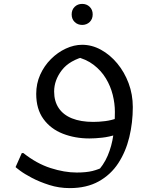

<svg xmlns="http://www.w3.org/2000/svg" viewBox="-20 -706 762 986"><path d="M338 260Q283 260 233 244Q183 228 144 207.5Q105 187 82.5 170Q60 153 60 152L92 80H100Q168 134 239.5 157Q311 180 374 180Q423 180 455 172Q487 164 518 148L472 184Q512 143 533 93.5Q554 44 562 -12.5Q570 -69 570 -132Q570 -174 559 -218.5Q548 -263 524 -303Q500 -343 461 -373Q422 -403 365 -416L423 -418Q337 -397 297.5 -345.5Q258 -294 258 -236Q258 -186 281.5 -151Q305 -116 350 -98Q395 -80 459 -80Q488 -80 520 -84Q552 -88 585 -100L577 -15Q541 -3 504.5 1Q468 5 439 5Q365 5 302.5 -19.5Q240 -44 203 -95Q166 -146 166 -224Q166 -277 186.5 -322.5Q207 -368 241.5 -402.5Q276 -437 318 -456.5Q360 -476 402 -476Q452 -476 498.5 -450.5Q545 -425 582 -380.5Q619 -336 640.5 -278.5Q662 -221 662 -156Q662 -76 644 -1.5Q626 73 587.5 132Q549 191 487 225.5Q425 260 338 260ZM402 -578Q379 -578 363.5 -593Q348 -608 348 -632Q348 -656 363.5 -671Q379 -686 402 -686Q425 -686 440.5 -671Q456 -656 456 -632Q456 -608 440.5 -593Q425 -578 402 -578Z"/></svg>

Font: Kufam
Style: Italic
Weight: 400
Italic angle: -11°
Designer: Artur Schmal
Foundry: Original Type
Version: Version 1.301; ttfautohint (v1.8.3)